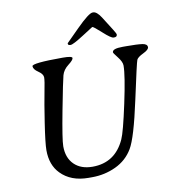

<svg xmlns="http://www.w3.org/2000/svg" viewBox="-96 -983 961 1069"><g transform="rotate(-10 385.0 -448.5)"><path d="M499.5 -900.4H502.9Q522.9 -900.4 546.4 -864.3Q610.8 -764.2 610.8 -758.8V-755.9Q610.8 -742.7 593.8 -742.7H590.8Q576.7 -742.7 533.7 -782Q490.7 -821.3 483.9 -821.3Q483.4 -821.3 423.1 -782.5Q362.8 -743.7 348.1 -743.7Q333.5 -743.7 333.5 -752.4V-755.9L406.7 -829.1Q478 -900.4 499.5 -900.4ZM113.3 -189.5Q113.3 -228.5 130.4 -340.8Q147.5 -453.1 159.4 -512.5Q171.4 -571.8 171.4 -591.1Q171.4 -610.4 144.8 -628.2Q118.2 -646 118.2 -663.8Q118.2 -681.6 291.5 -681.6Q345.7 -681.6 345.7 -670.4Q345.7 -659.2 316.7 -637Q287.6 -614.7 279.3 -584.5Q271 -554.2 240.2 -393.6Q209.5 -232.9 209.5 -194.8Q209.5 -129.4 247.6 -92Q285.6 -54.7 351.1 -54.7Q479 -54.7 534.2 -176.3Q551.8 -214.4 585 -369.1Q618.2 -523.9 618.2 -579.6Q618.2 -600.6 595.5 -629.2Q572.8 -657.7 572.8 -662.1Q572.8 -683.1 631.3 -683.1H650.4Q715.3 -683.1 742.7 -679Q770 -674.8 770 -656.7Q770 -642.6 737.8 -627.2Q705.6 -611.8 699.5 -597.9Q693.4 -584 649.2 -378.7Q605 -173.3 570.3 -115Q535.6 -56.6 472.7 -27.1Q409.7 2.4 338.4 2.4H317.9Q218.8 2.4 161.6 -56.6Q113.3 -106 113.3 -189.5Z"/></g></svg>

Font: Averia Serif Libre
Style: Italic
Weight: 400
Italic angle: -7.90001°
Version: Version 1.002